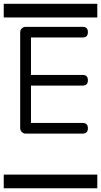

<svg xmlns="http://www.w3.org/2000/svg" viewBox="-20 -714 540 1026"><path d="M0 -620.8V-693.8H500V-620.8ZM0 219.2H500V292.2H0ZM449.7 -28.6Q449.7 0 421.4 0H116.7Q105.5 0 96.7 -8.5Q87.9 -17.1 87.9 -28.6V-542.2Q87.9 -553.7 96.7 -562.1Q105.5 -570.6 116.7 -570.6H421.4Q449.7 -570.6 449.7 -542.2Q449.7 -513.7 421.4 -513.7H145.5V-313.7H421.4Q449.7 -313.7 449.7 -285.2Q449.7 -256.6 421.4 -256.6H145.5V-57.1H421.4Q449.7 -57.1 449.7 -28.6Z"/></svg>

Font: EnergyBar
Style: Regular
Weight: 400
Italic angle: -10°
Version: 1.0 2000-03-28